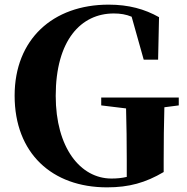

<svg xmlns="http://www.w3.org/2000/svg" viewBox="-20 -787 806 827"><path d="M750 -367H416V-333L523 -320C525 -245 526 -174 526 -100V-25C505 -20 483 -18 460 -18C326 -18 220 -151 220 -374C220 -614 329 -729 470 -729C499 -729 523 -725 547 -715L599 -530H661L665 -713C603 -748 534 -767 448 -767C207 -767 43 -617 43 -375C43 -127 204 20 441 20C536 20 607 0 685 -46V-95C685 -177 686 -252 688 -325L750 -333Z"/></svg>

Font: Noto Serif KR Black
Style: Regular
Weight: 900
Version: Version 1.001;PS 1.001;hotconv 16.6.54;makeotf.lib2.5.65590